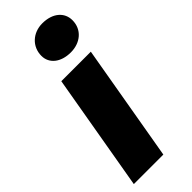

<svg xmlns="http://www.w3.org/2000/svg" viewBox="-247 -776 805 805"><g transform="rotate(-45 155.0 -374.0)"><path d="M6 0H181L271 -520H96ZM210 -577C266 -577 310 -612 310 -668C310 -714 273 -748 211 -748C155 -748 112 -709 112 -654C112 -609 150 -577 210 -577Z"/></g></svg>

Font: Fixel Text 20240404 ExtraBold
Style: Italic
Weight: 800
Width: 4
Italic angle: -10°
Designer: AlfaBravo + MacPaw
Foundry: Kyrylo Tkachov, Marchela Mozhyna, Serhii Makarenko, Maria Weinstein, Zakhar Kryvoshyya
Version: Version 1.211;Glyphs 3.2 (3225)